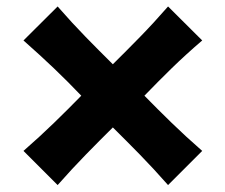

<svg xmlns="http://www.w3.org/2000/svg" viewBox="-20 -624 680 579"><path d="M153.8 -65.9 50.8 -168.9Q100.6 -212.4 142.8 -253.4Q185.1 -294.4 225.1 -335.4Q185.1 -377.4 143.1 -417.5Q101.1 -457.5 50.8 -502L153.8 -604.5Q197.3 -554.7 238.3 -512.7Q279.3 -470.7 320.3 -430.2Q361.3 -470.7 402.3 -512.7Q443.4 -554.7 486.8 -604.5L589.8 -502Q539.6 -459 497.8 -418.2Q456.1 -377.4 415.5 -335.4Q455.6 -294.4 497.8 -253.4Q540 -212.4 589.8 -168.9L486.8 -65.9Q442.9 -115.7 401.9 -157.7Q360.8 -199.7 320.3 -239.7Q279.8 -199.7 238.8 -157.7Q197.8 -115.7 153.8 -65.9Z"/></svg>

Font: Pinar-DS2-FD Bold
Style: Regular
Weight: 700
Designer: Amin Abedi
Version: Version 3.000